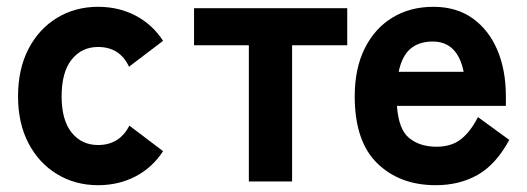

<svg xmlns="http://www.w3.org/2000/svg" viewBox="-20 -533 1549 564"><path d="M268 11Q201 11 147.5 -21.5Q94 -54 63.5 -112.5Q33 -171 33 -250Q33 -330 63.5 -389Q94 -448 147.5 -480.5Q201 -513 268 -513Q329 -513 378.5 -487Q428 -461 459 -413L359 -337Q332 -395 268 -395Q220 -395 190.5 -358Q161 -321 161 -250Q161 -180 190.5 -143.5Q220 -107 268 -107Q331 -107 360 -164L459 -89Q428 -41 378.5 -15Q329 11 268 11Z M711 0V-400H550V-509H1000V-400H838V0Z M1260 11Q1154 11 1088 -53.5Q1022 -118 1022 -250Q1022 -332 1051.5 -391Q1081 -450 1133 -481.5Q1185 -513 1253 -513Q1321 -513 1368.5 -479Q1416 -445 1441 -386Q1466 -327 1466 -250V-222H1146Q1151 -152 1182.5 -127Q1214 -102 1262 -102Q1306 -102 1334 -124Q1362 -146 1384 -189L1476 -122Q1437 -50 1383.5 -19.5Q1330 11 1260 11ZM1151 -322H1342Q1324 -411 1251 -411Q1211 -411 1186 -390Q1161 -369 1151 -322Z"/></svg>

Font: Zen Kaku Gothic New Black
Style: Regular
Weight: 900
Designer: Yoshimichi Ohira
Foundry: Positype
Version: Version 1.001